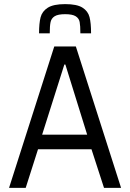

<svg xmlns="http://www.w3.org/2000/svg" viewBox="-20 -914 633 934"><path d="M24 0ZM486 0 425 -188H165L105 0H24L244 -688H349L569 0ZM298 -600H293L185 -259H404ZM297 -894Q354 -894 381 -877Q408 -860 415.5 -831Q423 -802 423 -752H371Q371 -789 367.5 -807Q364 -825 348 -835Q332 -845 297 -845Q262 -845 246 -835Q230 -825 226 -806.5Q222 -788 222 -752H170Q170 -801 177.5 -830Q185 -859 212.5 -876.5Q240 -894 297 -894Z"/></svg>

Font: Assailand
Style: Regular
Weight: 400
Designer: Hector Gatti with collaboration of the Omnibus-Type team
Foundry: Omnibus-Type
Version: Version 0.072;October 19, 2019;FontCreator 12.0.0.2547 64-bi